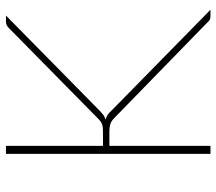

<svg xmlns="http://www.w3.org/2000/svg" viewBox="-62 -682 743 660"><g transform="rotate(-90 310.0 -351.5)"><path d="M139 -369.5H184Q193.5 -369.5 200.2 -370Q207 -370.5 212.8 -372.5Q218.5 -374.5 223.2 -378Q228 -381.5 233.5 -387L543.5 -692.5Q549.5 -698.5 554.8 -700.8Q560 -703 567 -703H587L259.5 -380.5Q250.5 -372 244.2 -367.5Q238 -363 229 -360.5Q238.5 -358 245.5 -353.5Q252.5 -349 260 -340.5L607 0H587Q577.5 0 573 -2.2Q568.5 -4.5 564.5 -9.5L238.5 -327Q233 -332.5 228.5 -336.2Q224 -340 218.5 -342.5Q213 -345 205.2 -346.2Q197.5 -347.5 185.5 -347.5H139V0H111.5V-703H139Z"/></g></svg>

Font: Lato Thin
Style: Regular
Weight: 200
Designer: Lukasz Dziedzic
Foundry: tyPoland Lukasz Dziedzic
Version: Version 2.007; 2014-02-27